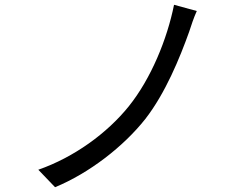

<svg xmlns="http://www.w3.org/2000/svg" viewBox="-20 -765 1040 802"><path d="M802 -719 707 -745C678 -601 611 -437 518 -321C427 -208 289 -108 140 -56L210 17C353 -42 496 -153 587 -268C671 -376 731 -523 770 -632C778 -657 790 -693 802 -719Z"/></svg>

Font: Noto Sans T Chinese Regular
Style: Regular
Weight: 400
Designer: Ryoko NISHIZUKA (kana & ideographs); Paul D. Hunt (Latin, Greek & Cyrillic); Wenlong ZHANG (bopomofo); Sandoll Communica
Foundry: Adobe Systems Incorporated
Version: Version 1.000;PS 1;hotconv 1.0.78;makeotf.lib2.5.61930